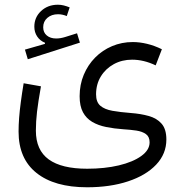

<svg xmlns="http://www.w3.org/2000/svg" viewBox="-20 -581 778 821"><path d="M277.9 -549.4Q265.3 -554.5 252.8 -557.7Q240.3 -560.8 227.7 -560.8Q184.4 -560.8 155.6 -533.8Q126.8 -506.9 126.8 -466.9Q126.8 -443.1 139.1 -424.8Q151.3 -406.6 172.2 -398.3V-393.4L86.6 -368.8L98.9 -327.7L321.7 -398.7L309.4 -438.7L259.5 -423Q238.6 -416.4 220.2 -416.4Q195.4 -416.4 180.1 -429.3Q164.7 -442.2 164.7 -464.3Q164.7 -489.2 182.5 -504.6Q200.3 -520.1 228.3 -520.1Q238.2 -520.1 247.5 -518Q256.9 -515.9 265.5 -512.3ZM672.2 -370.4Q640.4 -386 608.7 -393.6Q577.1 -401.2 547.8 -401.2Q500.5 -401.2 459.2 -383.7Q417.8 -366.3 386.9 -334.9Q355.9 -303.6 338.2 -261.3Q320.5 -219.1 320.5 -169.5Q320.5 -127.4 334.8 -100.9Q349.1 -74.5 374.6 -59.6Q400.1 -44.7 434 -37.9Q467.8 -31 506.9 -28.3Q537.2 -26.5 562.9 -22.7Q588.5 -18.8 604.1 -7.5Q619.7 3.7 619.7 27.7Q619.7 60.5 584.1 86.1Q548.5 111.8 488.1 126.2Q427.6 140.5 352.7 140.5Q243.5 140.5 188.4 100.7Q133.4 60.8 133.4 -22.4Q133.4 -60.7 138.3 -103.1Q143.3 -145.4 155.1 -211.9L81.1 -225Q74.1 -183 69.2 -146Q64.2 -109.1 61.8 -77.3Q59.4 -45.5 59.4 -18.3Q59.4 97.5 136.2 158.6Q212.9 219.8 352.3 219.8Q451.2 219.8 527.7 194.4Q604.2 169.1 647.8 123Q691.4 76.9 691.4 15.5Q691.4 -28.8 671 -52.1Q650.7 -75.4 616.1 -85Q581.6 -94.7 539.3 -97.8Q494.1 -101.3 460.8 -107.2Q427.5 -113.1 409.1 -128.8Q390.8 -144.5 390.8 -177.5Q390.8 -221 411.3 -254.3Q431.8 -287.7 466.8 -306.8Q501.7 -325.8 544.7 -325.8Q594.9 -325.8 645.7 -301.5Z"/></svg>

Font: Estedad-FD VF
Style: Regular
Weight: 100
Designer: Amin Abedi
Version: Version 7.3